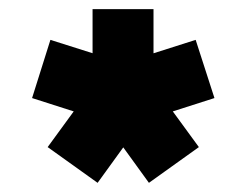

<svg xmlns="http://www.w3.org/2000/svg" viewBox="-20 -736 538 419"><path d="M50 -522 228 -465 270 -592 90 -649ZM193 -337 303 -489 195 -567 84 -415ZM414 -415 303 -567 195 -489 305 -337ZM407 -649 228 -592 270 -465 448 -522ZM182 -716V-528H315V-716Z"/></svg>

Font: Unageo
Style: Bold
Weight: 700
Designer: Richard Sepsi
Foundry: Richard Sepsi
Version: Version 2.000